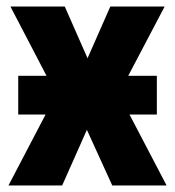

<svg xmlns="http://www.w3.org/2000/svg" viewBox="-20 -570 538 590"><path d="M36 -337H123L12 -550H179L249 -391L319 -550H486L374 -337H462V-218H378L492 0H325L247 -171L171 0H6L120 -218H36Z"/></svg>

Font: Noto Sans Condensed ExtraBold
Style: Regular
Weight: 800
Width: 3
Designer: Monotype Design Team
Foundry: Monotype Imaging Inc.
Version: Version 2.013; ttfautohint (v1.8.4.7-5d5b)